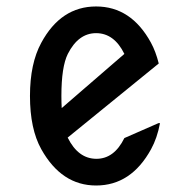

<svg xmlns="http://www.w3.org/2000/svg" viewBox="-20 -567 591 597"><path d="M477.5 -184.1Q468.8 -137.7 449.7 -103Q387.7 9.8 278.8 9.8Q171.4 9.8 108.4 -103Q73.2 -166 73.2 -268.6Q73.2 -369.6 108.4 -434.1Q169.4 -546.9 278.8 -546.9Q387.7 -546.9 449.2 -434.6Q464.4 -406.7 473.6 -369.6L190.4 -139.2Q223.1 -73.2 279.8 -73.2Q335 -73.2 366.7 -137.7L472.7 -184.1ZM171.9 -231 366.7 -399.4Q335 -463.9 278.8 -463.9Q223.6 -463.9 190.9 -399.4Q170.9 -359.4 170.9 -268.6Q170.9 -248.5 171.9 -231Z"/></svg>

Font: Nova Oval
Style: Book
Weight: 400
Version: Version 2.000